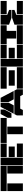

<svg xmlns="http://www.w3.org/2000/svg" viewBox="2630 -3370 740 6040"><g transform="rotate(-90 3000.0 -350.0)"><path d="M9.8 -509.8V-700.2H799.8V-509.8ZM9.8 0V-490.2H250V0ZM560.1 0V-490.2H799.8V0Z M819.3 0V-700.2H1059.6V0ZM1079.6 0V-189.9H1504.4V0ZM1079.6 -255.9V-445.8H1409.7V-255.9ZM1079.6 -509.8V-700.2H1504.4V-509.8Z M1523.9 -509.8V-700.2H2309.1V-509.8ZM1797.4 0V-490.2H2037.1V0Z M2574.7 -700.2V-584L2456.5 -359.9H2313.5V-476.1L2431.6 -700.2ZM2389.6 0V-189.9L2431.6 -269H3168.9L3210.9 -189.9V0H3039.6L2997.6 -84H2602.5L2560.5 0ZM2441.9 -289.1 2657.7 -700.2H2790.5V-451.2L2706.5 -289.1ZM2810.5 -451.2V-700.2H2942.9L3158.7 -289.1H2894.5Z M3905.8 -509.8H3230.5V-700.2H3905.8ZM3230.5 0V-189.9H3905.8V0ZM3325.7 -255.9V-445.8H3810.5V-255.9Z M3925.3 0V-700.2H4165.5V0ZM4185.5 0V-189.9H4610.4V0ZM4185.5 -255.9V-445.8H4515.6V-255.9ZM4185.5 -509.8V-700.2H4610.4V-509.8Z M5225.1 -700.2V-509.8H5048.3V-210H4808.1V-509.8H4629.9V-700.2ZM4629.9 -1V-190.9H5225.1V-1Z M5459 -359.9 5244.6 -435.1V-700.2H5552.7V-493.2L5707 -435.1V-359.9ZM5244.6 0V-265.1L5459 -339.8H5707V-265.1L5552.7 -207V0ZM5572.8 0V-189.9H5989.7V0ZM5572.8 -509.8V-700.2H5989.7V-509.8Z"/></g></svg>

Font: Nastup Basic
Style: Regular
Weight: 400
Designer: Maksym Kobuzan
Foundry: Zakznak
Version: Version 1.020;FEAKit 1.0